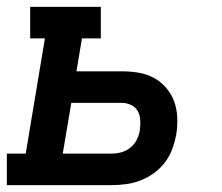

<svg xmlns="http://www.w3.org/2000/svg" viewBox="-27 -540 647 560"><path d="M-7 0V-92H48L104 -428H61V-520H267V-428H212L196 -332H328Q353 -332 377 -328Q401 -324 421.5 -313Q442 -302 457.5 -284Q473 -266 481 -244Q489 -222 490 -197Q491 -172 487 -147Q483 -126 475.5 -105.5Q468 -85 454.5 -67Q441 -49 422.5 -35.5Q404 -22 383.5 -14Q363 -6 341.5 -3Q320 0 299 0ZM156 -92H299Q313 -92 327.5 -96Q342 -100 354 -110Q366 -120 372.5 -133.5Q379 -147 381 -161Q383 -176 382 -190.5Q381 -205 374.5 -216.5Q368 -228 355 -234Q342 -240 328 -240H181Z"/></svg>

Font: Iosevka Etoile SmBdObl
Style: Regular
Weight: 600
Italic angle: -9°
Designer: Belleve Invis
Foundry: Belleve Invis
Version: Version 15.5.2; ttfautohint (v1.8.4)